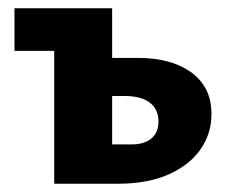

<svg xmlns="http://www.w3.org/2000/svg" viewBox="-20 -444 553 464"><path d="M111 0V-424H251V-95H298Q329 -95 346 -109.5Q363 -124 363 -150Q363 -180 342 -196Q321 -212 281 -212H216V-304H316Q353 -304 385 -295.5Q417 -287 441 -270Q465 -253 478 -228Q491 -203 491 -168Q491 -121 464.5 -83Q438 -45 387.5 -22.5Q337 0 265 0ZM15 -321V-424H182V-321Z"/></svg>

Font: Ysabeau Office ExtraBold
Style: Regular
Weight: 800
Designer: Christian Thalmann (Catharsis Fonts)
Version: Version 2.001;gftools[0.9.30]; featfreeze: tnum,lnum,ss02